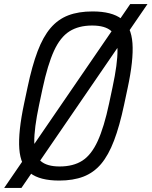

<svg xmlns="http://www.w3.org/2000/svg" viewBox="-52 -870 742 940"><path d="M-31.5 50 585.5 -850H670L53 50ZM238 14Q143.5 14 96 -22.5Q48.5 -59 42.5 -141.5Q36.5 -224 66 -363L83 -443Q105 -547.5 132 -618.8Q159 -690 195.5 -732.8Q232 -775.5 282.2 -794.8Q332.5 -814 401 -814Q495.5 -814 543 -777.5Q590.5 -741 596.5 -658.5Q602.5 -576 572.5 -437L555.5 -357Q533.5 -253 506.2 -181.5Q479 -110 442.8 -67.2Q406.5 -24.5 356.2 -5.2Q306 14 238 14ZM240 -55Q307 -55 351.2 -83.5Q395.5 -112 426.5 -179.8Q457.5 -247.5 482 -363L499 -443Q524 -559.5 523.2 -625.2Q522.5 -691 492.8 -718Q463 -745 399 -745Q333 -745 288 -716.5Q243 -688 212.2 -620.8Q181.5 -553.5 156.5 -437L139.5 -357Q115 -241 115.8 -175Q116.5 -109 146.8 -82Q177 -55 240 -55Z"/></svg>

Font: Victor Mono Thin
Style: Italic
Weight: 100
Italic angle: -12°
Monospace: yes
Designer: Rune Bjørnerås
Version: Version 1.561;gftools[0.9.30]